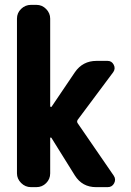

<svg xmlns="http://www.w3.org/2000/svg" viewBox="-20 -770 540 790"><path d="M299.8 -262.7 448.2 -46.9Q458 -32.2 449.7 -16.1Q441.4 0 422.9 0H375Q318.4 0 288.1 -47.9L191.4 -203.1Q190.4 -204.1 188.5 -204.1Q186.5 -204.1 186.5 -202.1V-56.6Q186.5 -33.2 169.9 -16.6Q153.3 0 129.9 0H107.4Q84 0 66.9 -17.1Q49.8 -34.2 49.8 -56.6V-693.4Q49.8 -716.8 66.9 -733.4Q84 -750 107.4 -750H129.9Q153.3 -750 169.9 -732.9Q186.5 -715.8 186.5 -693.4V-333Q186.5 -331.1 189 -330.1Q191.4 -329.1 192.4 -331.1L288.1 -472.7Q320.3 -519.5 377 -519.5H422.9Q439.5 -519.5 447.8 -503.9Q456.1 -488.3 446.3 -473.6L299.8 -277.3Q294.9 -269.5 299.8 -262.7Z"/></svg>

Font: Rounded Mgen+ 1mn bold
Style: Bold
Weight: 700
Designer: [Source Han Sans]
Ryoko NISHIZUKA  (kana & ideographs); Paul D. Hunt (Latin, Greek & Cyrillic); Wenlong ZHANG  (bopomofo
Version: Version 1.059.20150602